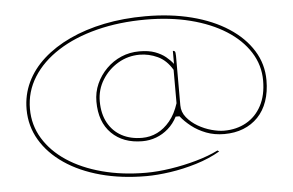

<svg xmlns="http://www.w3.org/2000/svg" viewBox="-50 -679 1303 853"><g transform="rotate(-5 601.5 -252.0)"><path d="M627 -606Q739 -606 832.5 -582Q926 -558 994.5 -513.5Q1063 -469 1100.5 -408.5Q1138 -348 1138 -276Q1138 -224 1123.5 -182.5Q1109 -141 1081.5 -112.5Q1054 -84 1016 -69Q978 -54 931 -54Q887 -54 850.5 -68Q814 -82 786 -104Q758 -126 739 -150H722Q706 -119 681.5 -97.5Q657 -76 627.5 -65Q598 -54 566 -54Q480 -54 428.5 -105Q377 -156 377 -247Q377 -289 393.5 -326Q410 -363 439 -392Q468 -421 505.5 -437Q543 -453 586 -453Q628 -453 656 -442.5Q684 -432 703 -416.5Q722 -401 735 -384V-442Q740 -442 742.5 -440Q745 -438 746 -433Q747 -428 747 -419V-198Q747 -168 766.5 -144Q786 -120 815 -103Q844 -86 875.5 -77.5Q907 -69 931 -69Q987 -69 1030.5 -93.5Q1074 -118 1098.5 -164.5Q1123 -211 1123 -276Q1123 -345 1086 -403Q1049 -461 982.5 -503Q916 -545 825.5 -568Q735 -591 627 -591Q508 -591 408 -565.5Q308 -540 234.5 -493Q161 -446 120.5 -381.5Q80 -317 80 -240Q80 -168 116.5 -108Q153 -48 218.5 -4.5Q284 39 374 63Q464 87 570 87Q621 87 680 78Q739 69 795.5 53Q852 37 894 16L901 21Q853 49 794 67Q735 85 676.5 93.5Q618 102 570 102Q459 102 366.5 77Q274 52 206.5 6Q139 -40 102 -102.5Q65 -165 65 -240Q65 -304 91.5 -360Q118 -416 168 -461Q218 -506 287.5 -538.5Q357 -571 442.5 -588.5Q528 -606 627 -606ZM566 -69Q602 -69 633.5 -84.5Q665 -100 690.5 -131Q716 -162 731 -209V-358Q705 -402 666 -420Q627 -438 586 -438Q534 -438 490 -412Q446 -386 419 -342.5Q392 -299 392 -247Q392 -191 414 -151Q436 -111 475 -90Q514 -69 566 -69Z"/></g></svg>

Font: Kalnia Expanded Thin
Style: Regular
Weight: 250
Width: 7
Designer: Frida Medrano
Foundry: Frida Medrano
Version: Version 1.105